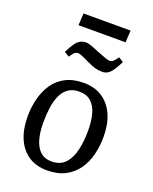

<svg xmlns="http://www.w3.org/2000/svg" viewBox="-164 -981 867 1085"><g transform="rotate(20 269.5 -438.0)"><path d="M254 14Q188 14 142 -17Q96 -48 72 -104Q48 -160 48 -235Q48 -291 61 -342.5Q74 -394 101.5 -434.5Q129 -475 174 -498.5Q219 -522 283 -522Q349 -522 395.5 -491Q442 -460 466.5 -404.5Q491 -349 491 -274Q491 -217 478 -165Q465 -113 436.5 -73Q408 -33 363 -9.5Q318 14 254 14ZM260 -42Q314 -42 343.5 -74.5Q373 -107 385 -160.5Q397 -214 397 -275Q397 -332 385.5 -375Q374 -418 347.5 -442.5Q321 -467 275 -467Q235 -467 209 -448Q183 -429 168.5 -396Q154 -363 148.5 -320.5Q143 -278 143 -231Q143 -175 155.5 -132Q168 -89 194 -65.5Q220 -42 260 -42ZM146 -890H429L425 -818H142ZM357 -616Q335 -616 315 -621.5Q295 -627 268 -640Q237 -655 219.5 -662Q202 -669 197 -669Q184 -669 175 -662Q166 -655 151 -632L121 -650Q139 -686 153 -705.5Q167 -725 182 -733Q197 -741 217 -741Q228 -741 244.5 -735.5Q261 -730 302 -713Q329 -702 348 -695.5Q367 -689 375 -689Q386 -689 395 -696Q404 -703 420 -726L449 -708Q432 -673 417.5 -652.5Q403 -632 388.5 -624Q374 -616 357 -616Z"/></g></svg>

Font: Literata 18pt
Style: Italic
Weight: 400
Italic angle: -2°
Designer: Latin by Veronika Burian and Jose Scaglione. Greek by Irene Vlachou. Cyrillic by Vera Evstafieva
Foundry: TypeTogether
Version: Version 3.103;gftools[0.9.29]